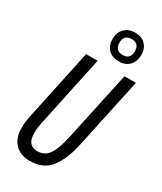

<svg xmlns="http://www.w3.org/2000/svg" viewBox="-240 -1057 972 1152"><g transform="rotate(30 246.0 -481.5)"><path d="M437 -876Q437 -919 410.5 -946Q384 -973 339 -973Q293 -973 266 -945.5Q239 -918 239 -873Q239 -828 265 -801Q291 -774 338 -774Q385 -774 411 -802.5Q437 -831 437 -876ZM286 -874Q286 -929 340 -929Q392 -929 392 -874Q392 -819 339 -819Q286 -819 286 -874ZM387 -223 492 -714H413L309 -231Q290 -143 262 -103Q234 -63 184 -63Q114 -63 114 -149Q114 -180 122 -220L227 -714H147L43 -224Q33 -180 33 -139Q33 -69 70 -29.5Q107 10 173 10Q268 10 316 -53Q364 -116 387 -223Z"/></g></svg>

Font: Noto Sans Display Condensed
Style: Italic
Weight: 400
Width: 3
Designer: Monotype Design team
Foundry: Monotype Imaging Inc.
Version: 1.000